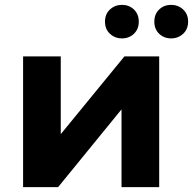

<svg xmlns="http://www.w3.org/2000/svg" viewBox="-20 -770 794 790"><path d="M75 0V-538H230V-218L492 -538H635V0H480V-320L219 0ZM684 -612Q655 -612 635 -631Q615 -650 615 -681Q615 -712 635 -731Q655 -750 684 -750Q713 -750 733.5 -731Q754 -712 754 -681Q754 -650 733.5 -631Q713 -612 684 -612ZM482 -612Q453 -612 432.5 -631Q412 -650 412 -681Q412 -712 432.5 -731Q453 -750 482 -750Q511 -750 531 -731Q551 -712 551 -681Q551 -650 531 -631Q511 -612 482 -612Z"/></svg>

Font: Montserrat Z
Style: Bold
Weight: 700
Designer: Julieta Ulanovsky
Foundry: Julieta Ulanovsky
Version: Version 8.000